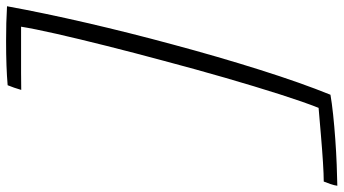

<svg xmlns="http://www.w3.org/2000/svg" viewBox="-343 -575 1101 615"><g transform="rotate(90 207.5 -267.5)"><path d="M31.5 263.5Q2 263.5 -26.5 262.8Q-55 262 -80 260.5Q-58.5 143 -26.8 5.5Q5 -132 42 -268.5Q81.5 -416 123.5 -549Q165.5 -682 203.5 -775.5Q229 -780 266.8 -784Q304.5 -788 346.5 -791Q388.5 -794 427.5 -795.5Q466.5 -797 495 -797.5Q494.5 -792.5 493 -787.2Q491.5 -782 489.5 -775.5Q486 -765 481.5 -754Q459.5 -754 419.8 -751.5Q380 -749 333.5 -745Q287 -741 245.5 -737.5Q227 -691 202 -612.8Q177 -534.5 149.2 -438.5Q121.5 -342.5 95 -242.5Q69.5 -148 47 -58.5Q24.5 31 8.2 102.8Q-8 174.5 -14.5 215.5Q-8.5 215.5 15.5 215.5Q39.5 215.5 70.5 215.5Q100.5 215.5 133 215.5Q165.5 215.5 188 215Q185.5 224 180.8 237.8Q176 251.5 173 258.5Q116 263.5 31.5 263.5Z"/></g></svg>

Font: Grandstander ExtraLight
Style: Italic
Weight: 200
Italic angle: -15°
Designer: Tyler Finck
Foundry: Etcetera Type Co
Version: Version 1.200; ttfautohint (v1.8.3)